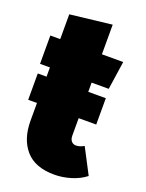

<svg xmlns="http://www.w3.org/2000/svg" viewBox="-138 -735 625 822"><g transform="rotate(20 175.0 -324.5)"><path d="M355 -25Q327 -3 289 8.5Q251 20 214 20Q126 20 83 -29.5Q40 -79 40 -162V-243H0V-363H40V-405H-5V-534H40V-647L230 -669V-534H327L308 -405H230V-363H310V-243H230V-164Q230 -147 238 -138Q246 -129 259 -129Q275 -129 295 -140Z"/></g></svg>

Font: Fira Sans Extra Condensed Black
Style: Regular
Weight: 900
Width: 1
Designer: Carrois Corporate & Edenspiekermann AG
Foundry: Carrois Corporate GbR & Edenspiekermann AG
Version: Version 4.203